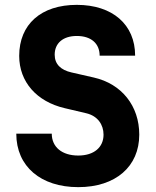

<svg xmlns="http://www.w3.org/2000/svg" viewBox="-20 -760 640 790"><path d="M302 10C456 10 553 -75 553 -206C553 -324 481 -415 366 -441L274 -462C230 -472 205 -496 205 -535C205 -582 239 -612 296 -612C355 -612 390 -581 390 -531H536C536 -659 443 -740 296 -740C149 -740 59 -660 59 -530C59 -423 131 -342 246 -315L335 -294C382 -283 406 -247 406 -206C406 -154 367 -120 302 -120C235 -120 193 -155 193 -210H47C47 -75 148 10 302 10Z"/></svg>

Font: JetBrains Mono ExtraBold
Style: Regular
Weight: 800
Monospace: yes
Designer: Philipp Nurullin, Konstantin Bulenkov
Foundry: JetBrains
Version: Version 2.305